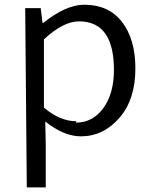

<svg xmlns="http://www.w3.org/2000/svg" viewBox="-20 -570 654 822"><path d="M94.7 232.4H175.8V44.9L173.8 -49.8C226.6 -7.8 277.3 13.7 326.2 13.7C390.6 13.7 445.3 -12.7 491.2 -65.4C537.1 -118.2 559.6 -188.5 559.6 -277.3C559.6 -361.3 540 -427.7 502 -476.6C463.9 -525.4 410.2 -549.8 340.8 -549.8C288.1 -549.8 229.5 -523.4 165 -471.7H162.1L154.3 -535.2H87.9ZM307.6 -50.8C260.7 -50.8 213.9 -70.3 168 -109.4V-401.4C223.6 -453.1 273.4 -478.5 318.4 -478.5C418 -478.5 467.8 -409.2 467.8 -270.5C467.8 -202.1 452.1 -147.5 421.9 -106.4C391.6 -65.4 352.5 -44.9 304.7 -44.9Z"/></svg>

Font: Gen Shin Gothic P Normal
Style: Regular
Weight: 300
Designer: [Source Han Sans]
Ryoko NISHIZUKA  (kana & ideographs); Paul D. Hunt (Latin, Greek & Cyrillic); Wenlong ZHANG  (bopomofo
Version: Version 1.002.20150607